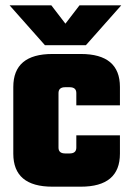

<svg xmlns="http://www.w3.org/2000/svg" viewBox="-20 -702 491 722"><path d="M177 -499H284Q431 -499 431 -375V-306H267V-352Q267 -374 242 -374H225Q200 -374 200 -352V-147Q200 -125 225 -125H242Q267 -125 267 -147V-193H431V-124Q431 0 284 0H177Q30 0 30 -124V-375Q30 -499 177 -499ZM303 -532H149L16 -682H173L226 -613L279 -682H436Z"/></svg>

Font: Teko
Style: Bold
Weight: 700
Designer: Manushi Parikh, Jonny Pinhorn
Foundry: Indian Type Foundry
Version: Version 1.106;PS 1.0;hotconv 1.0.78;makeotf.lib2.5.61930; tt